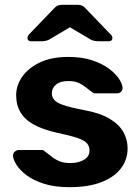

<svg xmlns="http://www.w3.org/2000/svg" viewBox="-20 -766 582 796"><path d="M268 10Q206 10 161.5 -4.5Q117 -19 89.5 -40Q62 -61 48.5 -82.5Q35 -104 34 -119Q33 -130 41 -137Q49 -144 57 -144H154Q157 -144 160 -143Q163 -142 166 -138Q179 -129 193 -117.5Q207 -106 225.5 -98Q244 -90 272 -90Q305 -90 328 -103.5Q351 -117 351 -142Q351 -160 340.5 -172Q330 -184 301 -194Q272 -204 215 -216Q161 -228 123 -248Q85 -268 66 -298.5Q47 -329 47 -372Q47 -411 71.5 -447Q96 -483 144 -506.5Q192 -530 264 -530Q319 -530 360.5 -516.5Q402 -503 430 -482.5Q458 -462 472.5 -440.5Q487 -419 488 -403Q489 -393 482 -386Q475 -379 466 -379H377Q372 -379 368 -380.5Q364 -382 361 -385Q349 -393 336.5 -403.5Q324 -414 307 -422Q290 -430 263 -430Q230 -430 212.5 -415.5Q195 -401 195 -379Q195 -365 204 -353Q213 -341 241 -331Q269 -321 326 -310Q394 -298 434 -274Q474 -250 491.5 -218.5Q509 -187 509 -151Q509 -104 481 -67.5Q453 -31 399.5 -10.5Q346 10 268 10ZM109 -595Q94 -595 94 -609Q94 -617 102 -625L202 -729Q212 -740 219.5 -743Q227 -746 237 -746H303Q312 -746 319.5 -743Q327 -740 337 -729L437 -625Q446 -617 446 -609Q446 -595 431 -595H389Q381 -595 372 -596.5Q363 -598 356 -602L270 -653L184 -602Q177 -598 168 -596.5Q159 -595 151 -595Z"/></svg>

Font: Rubik SemiBold
Style: Regular
Weight: 600
Designer: Hubert and Fischer
Foundry: Hubert and Fischer
Version: Version 2.300;gftools[0.9.30]